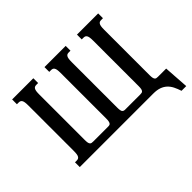

<svg xmlns="http://www.w3.org/2000/svg" viewBox="-132 -731 1041 1041"><g transform="rotate(-45 388.0 -211.0)"><path d="M673.3 -85Q673.3 -71.8 674.8 -64.2Q676.3 -56.6 679.7 -52.5Q683.1 -48.3 687.7 -47.4Q692.4 -46.4 699.2 -46.4H762.2L772 97.7H735.8Q728.5 75.2 719.5 57.1Q710.4 39.1 696.8 26.4Q683.1 13.7 663.8 6.8Q644.5 0 617.2 0H53.2V-36.6H66.4Q72.8 -36.6 77.6 -38.6Q82.5 -40.5 85.9 -45.9Q89.4 -51.3 90.8 -60.5Q92.3 -69.8 92.3 -85V-433.6Q92.3 -448.7 90.8 -458Q89.4 -467.3 85.9 -472.7Q82.5 -478 77.6 -480Q72.8 -481.9 66.4 -481.9H53.2V-518.6H215.8V-481.9H202.1Q195.3 -481.9 190.7 -480Q186 -478 182.6 -472.7Q179.2 -467.3 177.7 -458Q176.3 -448.7 176.3 -433.6V-85Q176.3 -71.8 177.7 -64.2Q179.2 -56.6 182.6 -52.5Q186 -48.3 190.7 -47.4Q195.3 -46.4 202.1 -46.4H318.8Q324.2 -46.4 328.4 -47.9Q332.5 -49.3 335.2 -53.5Q337.9 -57.6 339.4 -65.2Q340.8 -72.8 340.8 -85V-433.6Q340.8 -448.7 339.4 -458Q337.9 -467.3 334.5 -472.7Q331.1 -478 326.2 -480Q321.3 -481.9 314.9 -481.9H301.3V-518.6H463.9V-481.9H450.7Q443.8 -481.9 439.2 -480Q434.6 -478 431.2 -472.7Q427.7 -467.3 426.3 -458Q424.8 -448.7 424.8 -433.6V-85Q424.8 -60.5 430.2 -53.5Q435.5 -46.4 446.8 -46.4H563.5Q569.8 -46.4 574.7 -47.4Q579.6 -48.3 583 -52.5Q586.4 -56.6 587.9 -64.2Q589.4 -71.8 589.4 -85V-433.6Q589.4 -448.7 587.9 -458Q586.4 -467.3 583 -472.7Q579.6 -478 574.7 -480Q569.8 -481.9 563.5 -481.9H550.3V-518.6H712.9V-481.9H699.2Q692.4 -481.9 687.7 -480Q683.1 -478 679.7 -472.7Q676.3 -467.3 674.8 -458Q673.3 -448.7 673.3 -433.6Z"/></g></svg>

Font: Arian AMU Serif
Style: Regular
Weight: 400
Designer: Ruben Hakobyan (Tarumian)
Foundry: Ruben Hakobyan (Tarumian)
Version: Version 1.002